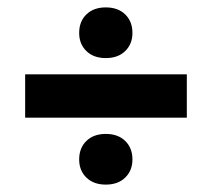

<svg xmlns="http://www.w3.org/2000/svg" viewBox="-20 -563 573 519"><path d="M48 -245V-362H485V-245ZM266 -64Q233 -64 213.5 -83Q194 -102 194 -132Q194 -163 213.5 -182Q233 -201 266 -201Q299 -201 318.5 -182Q338 -163 338 -132Q338 -102 318.5 -83Q299 -64 266 -64ZM266 -406Q233 -406 213.5 -425Q194 -444 194 -474Q194 -505 213.5 -524Q233 -543 266 -543Q299 -543 318.5 -524Q338 -505 338 -474Q338 -444 318.5 -425Q299 -406 266 -406Z"/></svg>

Font: Radio Canada Big SemiBold
Style: Regular
Weight: 600
Designer: Étienne Aubert Bonn
Foundry: Coppers and Brasses
Version: Version 1.001